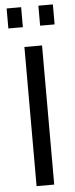

<svg xmlns="http://www.w3.org/2000/svg" viewBox="-61 -944 382 976"><g transform="rotate(-5 130.0 -456.5)"><path d="M85 0V-710H175V0ZM12 -811V-913H86V-811ZM174 -913H248V-811H174Z"/></g></svg>

Font: YasnoRaleway Medium
Style: Regular
Weight: 500
Designer: Matt McInerney, Pablo Impallari, Rodrigo Fuenzalida
Foundry: Matt McInerney, Pablo Impallari, Rodrigo Fuenzalida
Version: Version 4.026